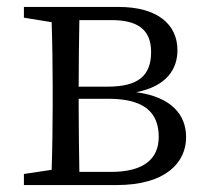

<svg xmlns="http://www.w3.org/2000/svg" viewBox="-20 -534 594 554"><path d="M209 -38C208 -94 207 -174 207 -228V-249H293C397 -249 438 -209 438 -139C438 -74 393 -38 300 -38ZM302 -476C379 -476 416 -447 416 -384C416 -315 378 -284 291 -284H207C207 -347 208 -423 209 -476ZM49 -514V-483L129 -470C131 -415 132 -339 132 -286V-228C132 -176 131 -99 129 -44L49 -32V0H316C461 0 517 -67 517 -138C517 -203 475 -254 373 -268C461 -285 492 -335 492 -389C492 -464 434 -514 322 -514Z"/></svg>

Font: Source Han Serif K
Style: Regular
Weight: 400
Designer: Ryoko NISHIZUKA 西塚涼子 (kana & ideographs); Frank Grießhammer (Latin, Greek & Cyrillic); Wenlong ZHANG 张文龙 (bopomofo); San
Foundry: Adobe Systems Incorporated
Version: Version 1.001;PS 1.001;hotconv 16.6.54;makeotf.lib2.5.65590